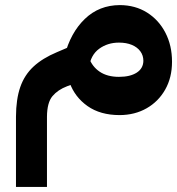

<svg xmlns="http://www.w3.org/2000/svg" viewBox="-20 -447 703 762"><path d="M452.1 -142Q496.6 -142 522.6 -158.7Q548.5 -175.4 549 -205.5Q549 -227 537 -243.3Q525 -259.7 503.4 -268.8Q481.7 -277.9 452.1 -277.9Q407.2 -277.9 373.5 -253.4Q339.8 -228.9 333 -178.5L333.4 -217.4Q345.7 -182.6 375.8 -162.3Q405.9 -142 452.1 -142ZM454.9 9.8Q377.9 9.7 327.3 -26.1Q276.8 -61.8 256.2 -119.3L236.1 -225.2Q259.8 -317.1 316.6 -371.8Q373.3 -426.5 455.7 -426.8Q516.8 -426.5 563.4 -397.3Q610 -368.1 636.3 -317.4Q662.7 -266.7 662.7 -201.8Q662.7 -139.2 635.7 -91.6Q608.8 -44 562 -17.3Q515.2 9.5 454.9 9.8ZM43.4 294.9V15.8Q43.7 -53.3 60.4 -101.4Q77.1 -149.5 113 -182.8Q148.8 -216 205.7 -239.8L290.8 -276.2L333.8 -137.1L246.3 -104.7Q209.5 -90.7 188.2 -65.4Q166.9 -40 166.4 16V294.9Z"/></svg>

Font: Inter
Style: Regular
Weight: 400
Designer: Rasmus Andersson
Foundry: rsms
Version: Version 4.000;git-8c9346024